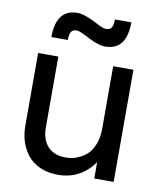

<svg xmlns="http://www.w3.org/2000/svg" viewBox="-83 -798 729 877"><g transform="rotate(10 281.0 -360.0)"><path d="M153.8 -190.9Q153.8 -136.7 182.4 -104.2Q210.9 -71.8 267.1 -71.8Q281.2 -71.8 296.9 -74.7Q312.5 -77.6 333.3 -87.9Q354 -98.1 369.9 -114.5Q385.7 -130.9 397 -160.9Q408.2 -190.9 408.2 -230V-520H502V0H412.1V-75.2Q349.1 12.2 245.1 12.2Q198.2 12.2 162.1 -3.9Q126 -20 104 -47.6Q82 -75.2 71 -109.4Q60.1 -143.6 60.1 -182.1V-520H153.8ZM106.9 -602.1Q106.9 -731.9 207 -731.9Q231.9 -731.9 280.8 -709Q286.1 -706.5 300.3 -699Q314.5 -691.4 325.9 -686.8Q337.4 -682.1 345.2 -682.1Q363.8 -682.1 371.3 -693.1Q378.9 -704.1 378.9 -731.9H455.1Q455.1 -666.5 430.2 -634.3Q405.3 -602.1 354 -602.1Q327.6 -602.1 280.8 -625Q275.9 -627.4 261.2 -635Q246.6 -642.6 235.4 -647.2Q224.1 -651.9 215.8 -651.9Q198.2 -651.9 190.7 -640.6Q183.1 -629.4 183.1 -602.1Z"/></g></svg>

Font: Aspekta 450
Style: Regular
Weight: 450
Designer: Ivo Dolenc
Version: Version 2.000